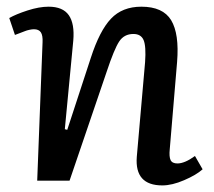

<svg xmlns="http://www.w3.org/2000/svg" viewBox="-20 -543 643 577"><path d="M588.9 -34.2Q569.8 -17.1 533.4 -1.5Q497.1 14.2 467.8 14.2Q384.3 14.2 391.1 -71.8L416 -356Q419.4 -403.8 411.6 -422.4Q403.8 -440.9 380.9 -440.9Q353 -440.9 338.1 -418.2Q323.2 -395.5 300.8 -328.1L189 0H91.8L107.9 -416Q108.9 -436.5 102.8 -445.8Q96.7 -455.1 82 -455.1Q76.2 -455.1 68.4 -453.4Q60.5 -451.7 55.7 -449.7Q50.8 -447.8 39.8 -443.6Q28.8 -439.5 24.9 -438L7.8 -488.8Q27.3 -500 62.5 -511.5Q97.7 -522.9 126 -522.9Q168.9 -522.9 186.8 -497.3Q204.6 -471.7 200.2 -420.9L174.8 -154.8L182.1 -152.8L252.9 -369.1Q279.3 -450.7 313.5 -486.8Q347.7 -522.9 404.8 -522.9Q469.7 -522.9 494.4 -482.2Q519 -441.4 512.2 -356.9L490.2 -95.2Q487.8 -71.8 492.7 -61.8Q497.6 -51.8 513.2 -51.8Q535.2 -51.8 565.9 -74.2Z"/></svg>

Font: Literata Book Medium
Style: Italic
Weight: 500
Italic angle: -3°
Designer: Latin by Veronika Burian and Jose Scaglione. Greek by Irene Vlachou. Cyrillic by Vera Evstafieva
Foundry: TypeTogether
Version: Version 1.003;PS 001.003;hotconv 1.0.88;makeotf.lib2.5.64775